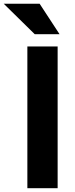

<svg xmlns="http://www.w3.org/2000/svg" viewBox="-75 -996 395 1016"><path d="M69.8 0V-750H230V0ZM134.8 -976.1 240.2 -814.9H108.9L-55.2 -976.1Z"/></svg>

Font: Mattone
Style: Regular
Weight: 400
Width: 6
Designer: Nunzio Mazzaferro
Foundry: Collletttivo
Version: Version 2.000;Glyphs 3.2 (3217)